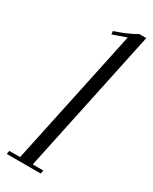

<svg xmlns="http://www.w3.org/2000/svg" viewBox="-191 -744 628 789"><g transform="rotate(30 123.5 -349.5)"><path d="M44.8 0H104.8L252.8 -699H219.8Q207.1 -691.4 190.4 -683.4Q173.8 -675.4 155.4 -668.3Q137.1 -661.2 119.1 -655.2L121.1 -640.2Q124.6 -641.5 136.4 -645.8Q148.1 -650 161.9 -654.7Q175.8 -659.4 185.6 -662.9ZM97.8 -16 104.8 0H155.4L158.4 -16ZM-2.9 -16 -5.9 0H44.8L57.8 -16Z"/></g></svg>

Font: Emberly Black
Style: Italic
Weight: 900
Italic angle: -12°
Designer: Rajesh Rajput
Foundry: Rajesh Rajput
Version: Version 1.000